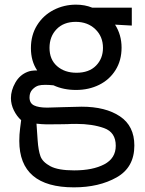

<svg xmlns="http://www.w3.org/2000/svg" viewBox="-20 -540 622 826"><path d="M63 66Q63 39 66.5 12Q70 -15 71 -23Q52 -40 39.5 -65.5Q27 -91 27 -118Q27 -151 46 -184.5Q65 -218 99 -231Q113 -237 140 -237Q113 -277 113 -333Q113 -389 139.5 -431.5Q166 -474 210.5 -497Q255 -520 307 -520Q345 -520 377 -507H547V-430L475 -434Q503 -390 503 -335Q503 -280 477 -238.5Q451 -197 406.5 -175Q362 -153 307 -153Q253 -153 210 -173Q190 -175 175 -175Q157 -175 146 -172Q132 -168 119.5 -155Q107 -142 107 -121Q107 -96 126.5 -86.5Q146 -77 183 -77L251 -79L331 -81Q434 -81 496 -39.5Q558 2 558 86Q558 180 482 223Q406 266 298 266Q63 266 63 66ZM423 -334Q423 -383 390 -414.5Q357 -446 306 -446Q254 -446 223.5 -414.5Q193 -383 193 -334Q193 -284 225.5 -255.5Q258 -227 309 -227Q363 -227 393 -257.5Q423 -288 423 -334ZM478 87Q478 29 427.5 11Q377 -7 308 -7Q283 -7 271 -6Q260 -6 240 -5.5Q220 -5 181 -5L158 -6Q159 -6 137 -8L142 64Q145 107 154 132Q163 157 196.5 175Q230 193 299 193Q379 193 428.5 167Q478 141 478 87Z"/></svg>

Font: Bellota Text
Style: Bold
Weight: 700
Designer: Kemie Guaida
Foundry: Kemie Guaida
Version: Version 4.001